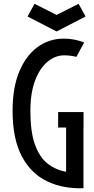

<svg xmlns="http://www.w3.org/2000/svg" viewBox="-20 -992 499 1021"><path d="M423.8 8.8Q315.4 12.7 230.2 -28.1Q145 -68.8 95.9 -161.1Q46.9 -253.4 46.9 -403.3Q46.9 -525.9 82.5 -611.3Q118.2 -696.8 179.7 -741.7Q241.2 -786.6 319.3 -786.6Q348.6 -786.6 373.3 -781.7Q397.9 -776.9 427.7 -766.6L386.2 -689.5Q372.6 -693.4 354.5 -695.6Q336.4 -697.8 321.3 -697.8Q273.9 -697.8 232.9 -663.8Q191.9 -629.9 166.7 -564.2Q141.6 -498.5 141.6 -402.3Q141.6 -290.5 166 -222.9Q190.4 -155.3 233.4 -121.8Q276.4 -88.4 331.5 -78.6V-314H289.1V-396H424.3V-314H423.8ZM280.8 -824.7 126.5 -904.3 163.6 -971.7 280.8 -912.6 397.9 -971.7 435.1 -904.3Z"/></svg>

Font: Voltaire
Style: Regular
Weight: 400
Designer: Yvonne Schüttler, Eben Sorkin, Emma Marichal
Foundry: Sorkin Type Co.
Version: Version 1.010; ttfautohint (v1.8.4.7-5d5b)